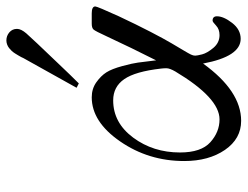

<svg xmlns="http://www.w3.org/2000/svg" viewBox="-104 -634 750 581"><g transform="rotate(-90 270.5 -344.0)"><path d="M73.2 -161.1Q73.2 -269 132.6 -355Q191.9 -440.9 266.1 -440.9Q292 -440.9 311.5 -427Q331.1 -413.1 341.6 -396.5Q352.1 -379.9 360.6 -348.4Q369.1 -316.9 371.1 -301Q373 -285.2 377 -253.9Q377.9 -249 377.9 -246.1Q416 -321.3 450.2 -395Q466.3 -430.2 471.2 -435.5Q476.1 -440.9 488.8 -440.9Q489.7 -440.9 491.2 -440.9H520Q541 -440.9 541 -430.2Q541 -424.3 511.2 -358.9Q486.3 -305.7 464.1 -262.9Q441.9 -220.2 429.4 -199.2Q417 -178.2 408 -163.1Q398.9 -147.9 395.5 -140.9Q392.1 -133.8 392.1 -127.9Q392.1 -122.1 396 -106.9Q399.9 -91.8 415.5 -73Q431.2 -54.2 454.1 -54.2Q472.2 -54.2 483.2 -64.7Q494.1 -75.2 498 -75.2Q511.2 -75.2 511.2 -62Q511.2 -42 491.2 -16.1Q471.2 9.8 442.9 9.8Q389.6 9.8 368.2 -104Q285.2 11.2 194.8 11.2Q140.6 11.2 106.9 -37.8Q73.2 -86.9 73.2 -161.1ZM99.1 -173.8Q99.1 -109.9 130.1 -82Q161.1 -54.2 199.2 -54.2Q264.2 -54.2 344.2 -188Q354 -205.1 354 -214.8Q354 -223.6 353 -231Q344.2 -309.1 321 -342.5Q297.9 -376 256.8 -376Q189 -376 144 -315.4Q99.1 -254.9 99.1 -173.8ZM294.9 -486.8 384.8 -647.9Q384.8 -648.9 387.9 -654.5Q391.1 -660.2 393.1 -663.6Q395 -667 398.9 -673.1Q402.8 -679.2 406.5 -683.1Q410.2 -687 415 -690.9Q419.9 -694.8 426 -697Q432.1 -699.2 438 -699.2Q452.1 -699.2 462.6 -690.2Q473.1 -681.2 473.1 -667Q473.1 -654.8 459.5 -638.9Q445.8 -623 367.2 -541Q331.1 -502.9 308.1 -480Z"/></g></svg>

Font: CMU Serif Extra
Style: RomanSlanted
Weight: 500
Italic angle: -9.46001°
Version: Version 0.7.0